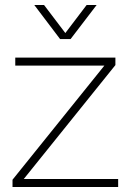

<svg xmlns="http://www.w3.org/2000/svg" viewBox="-20 -747 522 767"><path d="M30 0V-29L397 -485H41V-517H441V-487L75 -32H452V0ZM220 -591 117 -727H156L241 -615L326 -727H366L262 -591Z"/></svg>

Font: Mona Sans ExtraLight
Style: Regular
Weight: 200
Designer: Deni Anggara
Foundry: GitHub
Version: Version 2.000